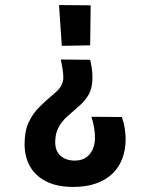

<svg xmlns="http://www.w3.org/2000/svg" viewBox="-20 -574 593 758"><path d="M220 -339 336 -338Q341 -316 343 -299.5Q345 -283 345 -268Q345 -227 330.5 -201.5Q316 -176 294.5 -157.5Q273 -139 252 -120Q237 -108 225 -92.5Q213 -77 205.5 -58Q198 -39 198 -12Q198 12 208 28Q218 44 235.5 52Q253 60 275 60Q302 60 319.5 48Q337 36 346 15.5Q355 -5 355 -30Q355 -52 351 -73Q347 -94 341 -113L461 -112Q469 -90 472.5 -67.5Q476 -45 476 -24Q476 16 463.5 50.5Q451 85 425 110.5Q399 136 360 150Q321 164 269 164Q205 164 162 142Q119 120 98 82Q77 44 77 -5Q77 -57 93.5 -91.5Q110 -126 133 -149Q156 -172 178 -191Q193 -203 205 -214.5Q217 -226 223.5 -239.5Q230 -253 230 -268Q230 -281 227.5 -298Q225 -315 220 -339ZM338 -553 336 -395 224 -393 213 -554Z"/></svg>

Font: Truculenta ExtraBold
Style: Regular
Weight: 800
Version: Version 1.002